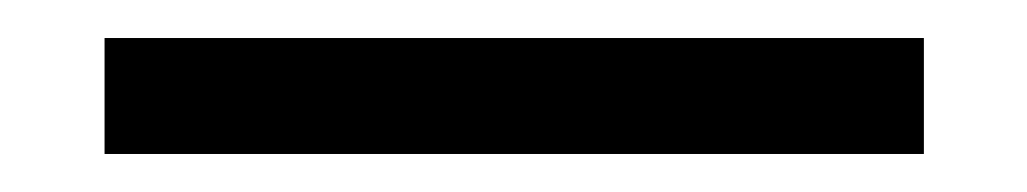

<svg xmlns="http://www.w3.org/2000/svg" viewBox="-20 -1 540 101"><path d="M35 19H466V80H35Z"/></svg>

Font: InconsolataGo
Style: Regular
Weight: 400
Designer: Raph Levien, Kirill Tkachev
Foundry: Cyreal
Version: Version 1.013